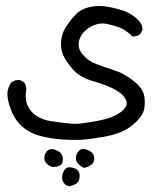

<svg xmlns="http://www.w3.org/2000/svg" viewBox="-20 -311 540 646"><path d="M214.8 315.4Q202.1 315.4 194.3 303.7Q186.5 292 189.9 277.8Q193.4 263.7 200.7 256.3Q208 249 225.1 253.4Q242.2 257.8 246.1 269.5Q250 281.2 245.6 295.4Q241.2 309.6 214.8 315.4ZM263.7 253.9Q252.9 250 243.7 240.7Q234.4 231.4 235.4 218.3Q236.3 205.1 246.1 195.8Q255.9 186.5 272.9 192.9Q290 199.2 294.9 210.4Q299.8 221.7 294.9 233.9Q290 246.1 263.7 253.9ZM157.2 251Q146.5 249 136.7 238.8Q127 228.5 129.4 215.3Q131.8 202.1 141.1 194.8Q150.4 187.5 167 193.4Q183.6 199.2 189 211.9Q194.3 224.6 189.5 237.3Q184.6 250 157.2 251ZM186.5 158.2Q151.4 155.3 117.7 147Q84 138.7 58.1 117.7Q32.2 96.7 18.1 61.5Q3.9 26.4 4.9 0Q7.8 -18.6 17.6 -33.2Q29.3 -43 46.9 -42L60.5 -34.2Q69.3 -24.4 68.4 -8.8Q62.5 26.4 75.2 48.8Q87.9 71.3 107.9 82Q127.9 92.8 148.9 96.2Q169.9 99.6 197.8 103Q225.6 106.4 242.2 105.5Q258.8 104.5 308.1 95.7Q357.4 86.9 385.3 66.9Q413.1 46.9 404.3 26.4Q395.5 5.9 366.7 -9.8Q337.9 -25.4 293 -38.1Q248 -50.8 224.6 -78.1Q201.2 -105.5 192.4 -126Q183.6 -146.5 185.5 -171.4Q187.5 -196.3 199.2 -215.8Q210.9 -235.4 229.5 -256.8Q248 -278.3 276.9 -286.1Q305.7 -293.9 336.9 -289.1Q368.2 -284.2 394 -275.4Q419.9 -266.6 440.4 -248Q460.9 -229.5 459 -210L452.1 -196.3Q441.4 -187.5 425.8 -188.5Q404.3 -209 386.2 -216.8Q368.2 -224.6 339.4 -230.5Q310.5 -236.3 282.2 -219.2Q253.9 -202.1 246.6 -175.8Q239.3 -149.4 258.3 -127.4Q277.3 -105.5 303.2 -95.7Q329.1 -85.9 362.8 -75.2Q396.5 -64.5 427.2 -40.5Q458 -16.6 463.9 5.9Q469.7 28.3 465.3 54.7Q460.9 81.1 425.8 109.9Q390.6 138.7 331.1 148.9Q271.5 159.2 246.1 159.7Q220.7 160.2 186.5 158.2Z"/></svg>

Font: JasonHandwriting4
Style: Regular
Weight: 400
Version: Version 1.01.21